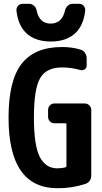

<svg xmlns="http://www.w3.org/2000/svg" viewBox="-20 -990 540 1020"><path d="M365.2 -969.7H400.4Q415 -969.7 424.3 -959.5Q433.6 -949.2 432.6 -933.6Q423.8 -852.5 377 -811Q330.1 -769.5 250 -769.5Q169.9 -769.5 123 -811Q76.2 -852.5 67.4 -933.6Q66.4 -948.2 75.7 -959Q85 -969.7 99.6 -969.7H134.8Q149.4 -969.7 160.6 -959.5Q171.9 -949.2 174.8 -933.6Q189.5 -864.3 249.5 -864.7Q309.6 -865.2 325.2 -933.6Q328.1 -948.2 339.4 -959Q350.6 -969.7 365.2 -969.7ZM429.7 -440.4Q444.3 -440.4 454.6 -430.2Q464.8 -419.9 464.8 -405.3V-59.6Q464.8 -23.4 432.6 -12.7Q360.4 10.7 285.2 9.8Q25.4 9.8 25.4 -365.2Q25.4 -561.5 94.7 -650.9Q164.1 -740.2 309.6 -740.2Q363.3 -740.2 407.2 -726.6Q421.9 -722.7 431.2 -709.5Q440.4 -696.3 440.4 -679.7V-641.6Q440.4 -628.9 429.7 -621.6Q418.9 -614.3 406.2 -618.2Q357.4 -631.8 309.6 -631.8Q226.6 -631.8 193.4 -575.2Q160.2 -518.6 160.2 -365.2Q160.2 -216.8 191.4 -156.2Q222.7 -95.7 285.2 -95.7Q308.6 -95.7 329.1 -101.6Q333 -102.5 333 -108.4V-330.1Q333 -335 328.1 -335H269.5Q254.9 -335 245.1 -345.2Q235.4 -355.5 235.4 -370.1V-405.3Q235.4 -419.9 245.1 -430.2Q254.9 -440.4 269.5 -440.4Z"/></svg>

Font: Rounded-L Mgen+ 1mn bold
Style: Bold
Weight: 700
Designer: [Source Han Sans]
Ryoko NISHIZUKA  (kana & ideographs); Paul D. Hunt (Latin, Greek & Cyrillic); Wenlong ZHANG  (bopomofo
Version: Version 1.059.20150602